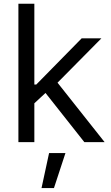

<svg xmlns="http://www.w3.org/2000/svg" viewBox="-20 -747 584 1009"><path d="M76.7 0H160.5V-204.2L219.1 -258.5L423.3 0H529.8L282.3 -312.5L512.8 -545.5H409.1L170.5 -302.6H160.5V-727.3H76.7ZM198.2 241.5H263.5L323.9 57.5H237.9Z"/></svg>

Font: Margiela Sans
Style: Regular
Weight: 400
Designer: Stefan Endress, Andreas Faust
Version: Version 1.100;FEAKit 1.0